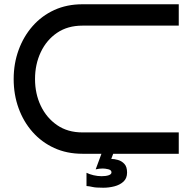

<svg xmlns="http://www.w3.org/2000/svg" viewBox="-20 -720 894 899"><path d="M817 0H510L501 24Q515 24 532.5 29Q550 34 562.5 47.5Q575 61 575 88Q575 115 558 130.5Q541 146 515.5 152.5Q490 159 464 159Q428 159 413.5 155.5Q399 152 385 151V89Q399 96 418 100.5Q437 105 456 105Q476 105 489 100.5Q502 96 502 87Q502 76 487 72.5Q472 69 461 69Q453 69 444.5 70Q436 71 428 73L455 0H366Q293 0 234 -27Q175 -54 132.5 -102Q90 -150 67 -213.5Q44 -277 44 -350Q44 -422 67 -485.5Q90 -549 132.5 -597.5Q175 -646 234 -673Q293 -700 366 -700H817V-600H366Q297 -600 247.5 -566.5Q198 -533 171 -476Q144 -419 144 -350Q144 -281 171 -224.5Q198 -168 247.5 -134Q297 -100 366 -100H817Z"/></svg>

Font: Bruno Ace SC
Style: Regular
Weight: 400
Version: Version 1.100; ttfautohint (v1.8.4.7-5d5b);gftools[0.9.27]